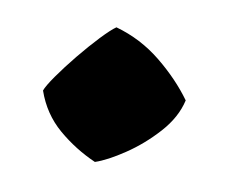

<svg xmlns="http://www.w3.org/2000/svg" viewBox="-42 -483 421 350"><g transform="rotate(10 168.5 -307.5)"><path d="M152.3 -183.1Q114.3 -199.7 82.5 -226.8Q50.8 -253.9 36.6 -294.9Q39.6 -303.7 53.5 -323.5Q67.4 -343.3 85.9 -366Q104.5 -388.7 121.8 -407Q139.2 -425.3 148.4 -431.6Q195.3 -418.5 233.2 -387.7Q271 -356.9 295.9 -322.3Q288.6 -290 262.5 -261Q236.3 -231.9 205.3 -211.2Q174.3 -190.4 152.3 -183.1Z"/></g></svg>

Font: Fruktur
Style: Regular
Weight: 400
Designer: Viktoriya Grabowska, Eben Sorkin
Foundry: Viktoriya Grabowska
Version: Version 1.008; ttfautohint (v1.8.4.7-5d5b)